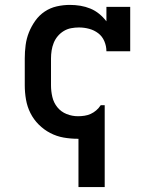

<svg xmlns="http://www.w3.org/2000/svg" viewBox="-20 -558 640 783"><path d="M300 205V8Q299 8 298.5 8Q298 8 298 8Q268 8 239.5 3Q211 -2 185 -15.5Q159 -29 138 -50Q117 -71 104 -97Q91 -123 86 -152Q81 -181 81 -210V-320Q81 -347 84.5 -374Q88 -401 98 -426Q108 -451 124 -473.5Q140 -496 162.5 -511Q185 -526 211.5 -532Q238 -538 265 -538Q287 -538 308 -534.5Q329 -531 348.5 -523Q368 -515 384.5 -501.5Q401 -488 414 -471V-530H511V-349H414Q414 -370 405.5 -390Q397 -410 380.5 -422.5Q364 -435 343.5 -440.5Q323 -446 302 -446Q286 -446 270 -443Q254 -440 240 -431.5Q226 -423 215.5 -410.5Q205 -398 199 -383Q193 -368 190.5 -352Q188 -336 188 -320V-210Q188 -186 193.5 -162.5Q199 -139 214 -120.5Q229 -102 251.5 -93Q274 -84 298 -84Q311 -84 324.5 -86Q338 -88 350 -93.5Q362 -99 372.5 -108Q383 -117 390 -128L391 -129H407V205Z"/></svg>

Font: Iosevka Curly Slab SmBdEx
Style: Regular
Weight: 600
Width: 7
Monospace: yes
Designer: Belleve Invis
Foundry: Belleve Invis
Version: Version 11.1.0; ttfautohint (v1.8.3)